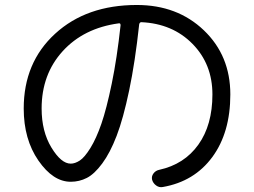

<svg xmlns="http://www.w3.org/2000/svg" viewBox="-20 -747 1040 786"><path d="M465.8 -651.4Q322.3 -631.8 236.3 -537.1Q150.4 -442.4 150.4 -302.7Q150.4 -209 190.4 -143.1Q230.5 -77.1 269.5 -77.1Q287.1 -77.1 306.6 -89.8Q326.2 -102.5 350.1 -141.1Q374 -179.7 395 -240.2Q416 -300.8 437.5 -404.8Q459 -508.8 473.6 -643.6Q473.6 -653.3 465.8 -651.4ZM269.5 -2.9Q197.3 -2.9 137.2 -89.8Q77.1 -176.8 77.1 -302.7Q77.1 -491.2 205.6 -608.9Q334 -726.6 540 -726.6Q706.1 -726.6 814.5 -623Q922.9 -519.5 922.9 -360.4Q922.9 -204.1 849.1 -104Q775.4 -3.9 646.5 18.6Q631.8 21.5 619.1 12.2Q606.4 2.9 602.5 -11.7Q599.6 -25.4 608.4 -37.1Q617.2 -48.8 631.8 -51.8Q734.4 -74.2 792 -154.8Q849.6 -235.4 849.6 -360.4Q849.6 -484.4 768.1 -567.4Q686.5 -650.4 558.6 -656.2Q551.8 -656.2 549.8 -647.5Q533.2 -493.2 508.8 -377Q484.4 -260.7 457.5 -190.9Q430.7 -121.1 398.4 -77.6Q366.2 -34.2 335.4 -18.6Q304.7 -2.9 269.5 -2.9Z"/></svg>

Font: Rounded Mgen+ 1m regular
Style: Regular
Weight: 400
Designer: [Source Han Sans]
Ryoko NISHIZUKA  (kana & ideographs); Paul D. Hunt (Latin, Greek & Cyrillic); Wenlong ZHANG  (bopomofo
Version: Version 1.059.20150602